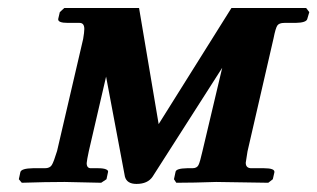

<svg xmlns="http://www.w3.org/2000/svg" viewBox="-20 -454 790 478"><path d="M140.1 -434.1H326.2L375 -145Q486.8 -323.2 556.2 -434.1H742.2L750 -423.8L745.1 -407.2Q743.2 -397.5 715.8 -397H688Q674.8 -397 670.4 -390.4Q666 -383.8 661.1 -358.9L596.2 -77.1Q592.3 -53.2 591.8 -48.8Q591.8 -34.7 606.9 -35.2H637.2Q665 -35.2 663.1 -24.9L659.2 -7.8L647.9 1L518.1 -1Q461.9 1 418.9 1L413.1 -7.8L417 -25.9Q418 -34.7 445.8 -35.2H459Q470.2 -35.2 474.1 -43Q478 -50.8 483.9 -77.1L533.2 -285.2L359.9 -14.2Q347.7 3.9 319.8 3.9Q295.9 3.9 291 -14.2L244.1 -263.2L201.2 -78.1Q196.3 -55.2 195.8 -47.9Q195.8 -34.7 207 -35.2H224.1Q237.3 -35.2 243.7 -32.5Q250 -29.8 249 -25.9L245.1 -7.8L231.9 1L141.1 -1Q94.2 -1 34.2 1L26.9 -7.8L30.8 -25.9Q33.7 -34.7 62 -35.2H91.8Q104 -35.2 108.9 -43Q113.8 -50.8 122.1 -78.1L187 -356.9Q189.9 -374 189.9 -381.8Q189.9 -397 178.2 -397H148.9Q123 -397 125 -407.2L128.9 -423.8Z"/></svg>

Font: Linux Libertine O
Style: Semibold Italic
Weight: 600
Italic angle: -11.5°
Designer: Philipp H. Poll
Foundry: Philipp H. Poll
Version: Version 5.1.2